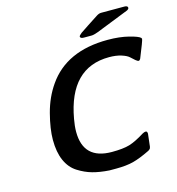

<svg xmlns="http://www.w3.org/2000/svg" viewBox="-128 -988 1031 1119"><g transform="rotate(-15 388.0 -428.0)"><path d="M121.1 -234.9Q121.1 -300.8 144.5 -390.9Q168 -481 216.8 -550.8Q330.6 -715.8 580.1 -715.8Q650.9 -715.8 706.1 -701.9Q761.2 -688 772.9 -675.8L775.9 -669.9Q775.9 -660.2 734.9 -560.1Q730 -551.3 724.1 -550.8Q717.3 -550.8 705.6 -560.8Q693.8 -570.8 680.4 -583.5Q667 -596.2 635.5 -606.2Q604 -616.2 562 -616.2Q324.2 -616.2 272 -321.8Q264.2 -279.8 264.2 -245.1Q264.2 -78.1 436 -78.1Q503.9 -78.1 542.5 -89.6Q581.1 -101.1 637.2 -136.2Q648.4 -142.1 655.8 -142.1Q665.5 -142.1 666 -127Q666 -121.1 658.2 -59.1Q658.2 -58.1 657.7 -53.5Q657.2 -48.8 656.5 -47.9Q655.8 -46.9 655.3 -43.9Q654.8 -41 653.8 -40Q652.8 -39.1 651.4 -37.1Q649.9 -35.2 647.5 -33.7Q645 -32.2 642.1 -29.8Q581.1 0 538.6 11Q496.1 22 434.1 22H394Q335.9 18.1 293 6.1Q250 -5.9 208 -32.5Q166 -59.1 143.6 -109.9Q121.1 -160.6 121.1 -234.9ZM428.2 -774.9V-775.9Q429.2 -782.7 444.8 -794.9Q453.6 -800.8 490.2 -825.2Q529.3 -850.1 556.2 -868.2Q571.3 -877.9 584 -877.9H725.1Q745.1 -877.9 745.1 -865.2Q745.1 -858.4 733.9 -852.1Q729 -850.1 536.1 -773.9Q510.3 -764.2 496.1 -764.2H452.1Q430.2 -763.7 428.2 -774.9Z"/></g></svg>

Font: CMU Sans Serif
Style: BoldOblique
Weight: 700
Italic angle: -12°
Version: Version 0.7.0